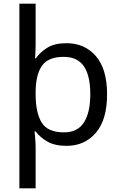

<svg xmlns="http://www.w3.org/2000/svg" viewBox="-20 -780 655 1040"><path d="M560 -269Q560 -132 499.5 -61Q439 10 340 10Q277 10 237 -13Q197 -36 173 -68H167Q168 -61 169.5 -45Q171 -29 172 -12Q173 5 173 16V240H85V-760H173V-536Q173 -522 172 -499.5Q171 -477 170 -464H174Q198 -498 237 -522Q276 -546 340 -546Q439 -546 499.5 -476Q560 -406 560 -269ZM469 -270Q469 -371 434 -421.5Q399 -472 325 -472Q243 -472 209 -426Q175 -380 173 -288V-269Q173 -170 205.5 -116.5Q238 -63 326 -63Q400 -63 434.5 -116.5Q469 -170 469 -270Z"/></svg>

Font: Noto Sans Gunjala Gondi
Style: Regular
Weight: 400
Designer: Ek Type
Foundry: Ek Type
Version: Version 1.004